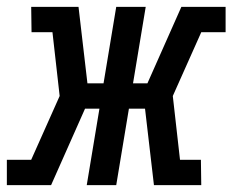

<svg xmlns="http://www.w3.org/2000/svg" viewBox="-52 -540 678 560"><path d="M-32 0V-74H39L122 -260L101 -446H40L39 -520H177L203 -297H250L287 -520H373L336 -297H378L477 -520H606V-446H535L452 -260L473 -74H534L535 0H397L371 -223H324L287 0H201L238 -223H196L97 0Z"/></svg>

Font: Iosevka HT Medium Extended
Style: Italic
Weight: 500
Width: 7
Italic angle: -9°
Monospace: yes
Designer: Belleve Invis
Foundry: Belleve Invis
Version: Version 32.3.0; ttfautohint (v1.8.4)